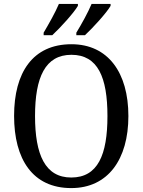

<svg xmlns="http://www.w3.org/2000/svg" viewBox="-20 -951 729 981"><path d="M370 -784V-771H414C456 -810 525 -886 545 -921V-931H448C429 -886 398 -830 370 -784ZM203 -784V-771H247C289 -810 358 -886 378 -921V-931H281C262 -886 230 -830 203 -784ZM344 10C532 10 636 -137 636 -358C636 -580 532 -725 345 -725C147 -725 52 -580 52 -359C52 -137 147 10 344 10ZM344 -44C211 -44 159 -160 159 -358C159 -556 211 -671 345 -671C480 -671 529 -556 529 -358C529 -160 480 -44 344 -44Z"/></svg>

Font: Noto Serif Devanagari SemiCondensed
Style: Regular
Weight: 400
Width: 4
Designer: Universal Thirst, Indian Type Foundry and the Monotype Design Team
Foundry: Monotype Imaging Inc.
Version: Version 2.004